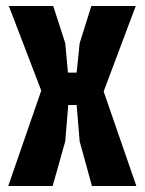

<svg xmlns="http://www.w3.org/2000/svg" viewBox="-20 -620 482 640"><path d="M7.5 0 117.5 -318 9.5 -600H157.5L197.5 -476L206.5 -378H235.5L245.5 -476L284.5 -600H432.5L325.5 -315L434.5 0H286.5L245.5 -149L235.5 -270H207.5L197.5 -149L155.5 0Z"/></svg>

Font: Big Shoulders Text Thin Black
Style: Regular
Weight: 900
Version: Version 2.002